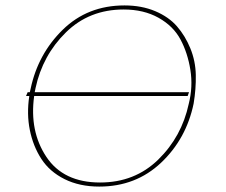

<svg xmlns="http://www.w3.org/2000/svg" viewBox="-20 -683 834 708"><path d="M439 -663Q502 -663 552 -642Q602 -621 632.5 -586Q663 -551 682 -504.5Q701 -458 702 -406.5Q703 -355 694 -301Q667 -171 574 -83Q481 5 346 5Q273 5 218 -22.5Q163 -50 132.5 -97Q102 -144 90 -203.5Q78 -263 88 -329H76L82 -343H90L93 -356Q120 -484 211.5 -573.5Q303 -663 439 -663ZM676 -300Q692 -363 682 -425.5Q672 -488 645.5 -537.5Q619 -587 564.5 -617.5Q510 -648 436 -648Q309 -648 223 -563.5Q137 -479 111 -358L108 -343H677L672 -329H106Q88 -199 151 -104.5Q214 -10 349 -10Q477 -10 563.5 -94.5Q650 -179 676 -300Z"/></svg>

Font: EauTest Thin
Style: Italic
Weight: 250
Italic angle: -12°
Designer: Christian Thalmann (Catharsis Fonts)
Version: Version 0.001;PS 000.001;hotconv 1.0.88;makeotf.lib2.5.64775